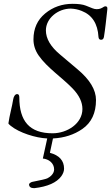

<svg xmlns="http://www.w3.org/2000/svg" viewBox="-20 -724 582 1004"><path d="M350 -679C370 -678.3 389 -674.3 407 -667C461.7 -645.7 491 -600.3 495 -531C495.7 -521 500.2 -516 508.5 -516C516.8 -516 521.8 -521 523.5 -531C529.9 -569.2 535.9 -626.7 540.5 -668.5C541.6 -678.5 544.2 -689.8 532 -691C528.7 -691 525.7 -690.2 523 -688.5C512.7 -682.1 503.2 -676 486 -676C478.7 -676 471.3 -677.5 464 -680.5C456.7 -683.5 445 -688.2 429 -694.5C413 -700.8 390 -704 360 -704C304.7 -704 256.7 -687.2 216 -653.5C175.3 -619.8 155 -574.7 155 -518C155 -488 164 -460 182 -434C226.1 -370.2 302.5 -320.4 360 -261C394 -225.7 411 -190 411 -154C411 -78.7 332.1 -27 255 -27C133.3 -27 81 -91.5 81 -215C81 -226.3 77.2 -232 69.5 -232C58.1 -232 50.9 -217 49 -204.5C43.2 -166.5 29.7 -120.5 24 -79C24 -77 27.8 -72.8 35.5 -66.5C79.9 -29.9 167 -2.4 227 0L204 105C234.1 107.7 263 128.3 263 162C263 184.5 242.5 201.3 227.5 208.5C219.8 212.2 193.7 218.3 149 227C143.3 227.8 132 234.8 132 240C132 253.3 141 260 159 260C229 252 276.3 231 301 197C310.3 183.7 315 170.7 315 158C315 116 290.3 88.3 241 75L257 0C316.4 -3 367.6 -19.8 410.5 -49.5C458.2 -82.5 482 -133 482 -201C482 -254.3 449.7 -308 385 -362C352.6 -388.2 325.9 -413 295 -438C245 -479.3 220 -521.7 220 -565C220 -628.9 283.6 -679 350 -679Z"/></svg>

Font: fbb
Style: Italic
Weight: 400
Italic angle: -12°
Designer: David J. Perry, Michael Sharpe
Version: Version 0.991